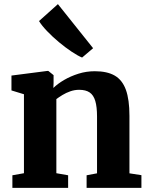

<svg xmlns="http://www.w3.org/2000/svg" viewBox="-20 -910 719 930"><path d="M96 -71V-453.5L35.5 -472V-544L210 -566.5H214L239.5 -546V-508.5L238.5 -484Q259.5 -504.5 290.8 -522.8Q322 -541 360 -553Q398 -565 439.5 -565Q499 -565 535.8 -543.8Q572.5 -522.5 589.8 -475Q607 -427.5 607 -349V-70.5L665 -61.5V0H399.5V-61L450 -70.5V-345.5Q450 -392.5 441.5 -421Q433 -449.5 414.2 -462.2Q395.5 -475 363.5 -475Q341.5 -475 320.8 -467.8Q300 -460.5 282.8 -450Q265.5 -439.5 253 -430V-71L310 -61V0H40V-61ZM377 -631.5Q356.5 -640 326.5 -660Q296.5 -680 265 -706.2Q233.5 -732.5 207.8 -759.5Q182 -786.5 169 -808L260.5 -890L431 -676.5L378 -631.5Z"/></svg>

Font: Merriweather 24pt ExtraBold
Style: Regular
Weight: 800
Version: Version 2.100